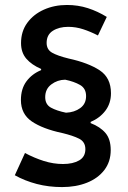

<svg xmlns="http://www.w3.org/2000/svg" viewBox="-20 -740 522 784"><path d="M350.1 -237.3Q389.2 -222.2 410.6 -197Q432.1 -171.9 432.1 -127Q432.1 -79.6 406 -45.7Q379.9 -11.7 335 6.1Q290 23.9 233.4 23.9Q178.7 23.9 130.1 11.2Q81.5 -1.5 40.5 -24.4L82 -115.2Q120.6 -94.7 159.4 -82.5Q198.2 -70.3 237.3 -70.3Q277.8 -70.3 303.2 -85Q328.6 -99.6 328.6 -130.9Q328.6 -160.6 303.2 -173.6Q277.8 -186.5 233.9 -196.8Q154.3 -213.9 109.9 -244.1Q65.4 -274.4 65.4 -331.5Q65.4 -377.4 88.1 -408Q110.8 -438.5 147.9 -453.6V-458.5Q109.4 -475.1 87.6 -500.2Q65.9 -525.4 65.9 -564Q65.9 -611.8 91.3 -646.7Q116.7 -681.6 159.4 -700.7Q202.1 -719.7 253.4 -719.7Q298.3 -719.7 338.6 -706.8Q378.9 -693.8 416 -670.9L379.9 -595.2Q349.6 -610.8 319.6 -620.6Q289.6 -630.4 258.3 -630.4Q221.2 -630.4 195.8 -614.3Q170.4 -598.1 170.4 -564.9Q170.4 -537.6 192.6 -524.9Q214.8 -512.2 260.3 -501Q340.8 -483.4 387 -452.9Q433.1 -422.4 433.1 -359.4Q433.1 -317.9 410.2 -287.8Q387.2 -257.8 350.1 -242.2ZM249.5 -279.8Q283.7 -281.2 307.6 -298.6Q331.5 -315.9 331.5 -347.7Q331.5 -378.9 306.9 -393.1Q282.2 -407.2 246.1 -414.6Q214.4 -414.1 189.5 -395.3Q164.6 -376.5 164.6 -343.3Q164.6 -313.5 188 -300.5Q211.4 -287.6 249.5 -279.8Z"/></svg>

Font: Estedad-FD SemiBold
Style: Regular
Weight: 600
Designer: Amin Abedi
Version: Version 7.3